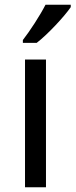

<svg xmlns="http://www.w3.org/2000/svg" viewBox="-20 -786 317 806"><path d="M277 -756V-766H171C148 -721 105 -655 76 -618V-606H134C181 -642 252 -719 277 -756ZM173 0V-536H85V0Z"/></svg>

Font: Noto Sans Gurmukhi UI
Style: Regular
Weight: 400
Designer: Jelle Bosma - Monotype Design Team
Foundry: Monotype Imaging Inc.
Version: Version 2.004